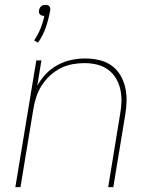

<svg xmlns="http://www.w3.org/2000/svg" viewBox="-20 -768 640 788"><path d="M43 0 129 -520H150L133 -416Q147 -442 168.5 -464.5Q190 -487 217 -501.5Q244 -516 273 -522Q302 -528 330 -528Q359 -528 387 -521.5Q415 -515 437 -499.5Q459 -484 473 -461Q487 -438 493.5 -411Q500 -384 499.5 -355Q499 -326 494 -297L445 0H424L473 -300Q478 -326 478.5 -352Q479 -378 473.5 -402.5Q468 -427 455 -448Q442 -469 422.5 -483Q403 -497 378 -503Q353 -509 327 -509Q303 -509 277.5 -504.5Q252 -500 228.5 -488Q205 -476 185 -457.5Q165 -439 151 -417Q137 -395 129 -370.5Q121 -346 117 -321L64 0ZM136 -593 120 -602Q136 -626 146.5 -651.5Q157 -677 162 -703H159Q154 -703 150.5 -704.5Q147 -706 144 -709Q141 -712 140 -716.5Q139 -721 140 -726Q141 -730 143 -734.5Q145 -739 149 -742.5Q153 -746 157.5 -747Q162 -748 167 -748Q172 -748 175.5 -747Q179 -746 182 -742.5Q185 -739 186 -734.5Q187 -730 186 -726Q180 -691 168.5 -657Q157 -623 136 -593Z"/></svg>

Font: Iosevka Aile Thin Oblique
Style: Regular
Weight: 100
Italic angle: -9°
Designer: Belleve Invis
Foundry: Belleve Invis
Version: Version 31.1.0; ttfautohint (v1.8.4)